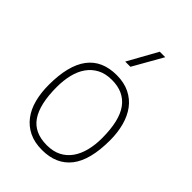

<svg xmlns="http://www.w3.org/2000/svg" viewBox="-229 -881 990 990"><g transform="rotate(45 266.0 -386.0)"><path d="M266 8Q211 8 171 -11.5Q131 -31 104.5 -66Q78 -101 65.5 -149Q53 -197 53 -254Q53 -538 266 -538Q320 -538 360.5 -518Q401 -498 427 -463Q453 -428 466 -380Q479 -332 479 -276Q479 -131 424.5 -61.5Q370 8 266 8ZM266 -27Q312 -27 345 -44Q378 -61 399.5 -91.5Q421 -122 431.5 -163.5Q442 -205 442 -254Q442 -382 397.5 -442.5Q353 -503 266 -503Q219 -503 186 -485.5Q153 -468 131.5 -437.5Q110 -407 100 -365.5Q90 -324 90 -276Q90 -151 132 -89Q174 -27 266 -27ZM285 -618H247L337 -780H377Z"/></g></svg>

Font: Tanohe Sans ExtraLight
Style: Regular
Weight: 250
Designer: Village Type and Design LLC & Cristiano Sobral
Foundry: Cooper Hewitt Smithsonian Design Museum
Version: Version 1.00;September 29, 2021;FontCreator 13.0.0.2655 64-b